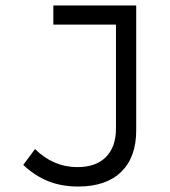

<svg xmlns="http://www.w3.org/2000/svg" viewBox="-20 -670 620 702"><path d="M266 12Q206 12 157.5 -7Q109 -26 65 -67L108 -125Q175 -59 263 -59Q331 -59 367.5 -96Q404 -133 404 -200V-580H175V-650H478V-193Q478 -95 423 -41.5Q368 12 266 12Z"/></svg>

Font: Sometype Mono
Style: Regular
Weight: 400
Monospace: yes
Designer: Ryoichi Tsunekawa
Foundry: Dharma Type
Version: Version 1.000; ttfautohint (v1.8.3)